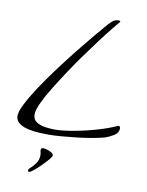

<svg xmlns="http://www.w3.org/2000/svg" viewBox="-81 -569 630 821"><g transform="rotate(10 234.5 -158.0)"><path d="M157 23Q143 23 119 22Q95 21 70.5 16Q46 11 29 -1Q12 -13 12 -34Q12 -39 13.5 -44.5Q15 -50 16 -55Q26 -83 49.5 -122.5Q73 -162 104 -206Q135 -250 168.5 -293.5Q202 -337 232 -374Q262 -411 282 -435Q296 -450 310.5 -468.5Q325 -487 340 -500Q351 -510 366 -510Q368 -510 371.5 -509.5Q375 -509 375 -506Q375 -505 374 -504Q373 -503 373 -503Q347 -472 322.5 -440.5Q298 -409 275 -377Q262 -360 239 -328Q216 -296 189.5 -256Q163 -216 138.5 -176.5Q114 -137 98.5 -104Q83 -71 83 -52Q83 -30 99.5 -19.5Q116 -9 138.5 -6Q161 -3 177 -3Q212 -3 261.5 -12Q311 -21 359 -35Q407 -49 439 -64Q443 -66 445 -66Q453 -66 453 -56Q453 -36 432.5 -24Q412 -12 396 -7Q375 -1 343.5 4.5Q312 10 277.5 14Q243 18 211 20.5Q179 23 157 23ZM103 194Q97 194 97 188Q97 186 99 182Q114 169 126 153Q138 137 138 115Q138 110 136.5 104.5Q135 99 135 93Q135 84 144 84Q150 84 161 87Q172 90 181 95.5Q190 101 190 108Q190 113 178.5 126.5Q167 140 151.5 155.5Q136 171 122 182.5Q108 194 103 194Z"/></g></svg>

Font: Caramel
Style: Regular
Weight: 400
Designer: Robert E. Leuschke
Foundry: Robert E. Leuschke
Version: Version 1.010